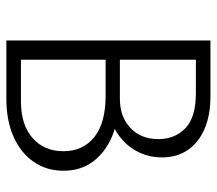

<svg xmlns="http://www.w3.org/2000/svg" viewBox="-60 -638 698 619"><g transform="rotate(90 289.5 -329.0)"><path d="M293 -324 303 -362Q371 -362 422 -340Q473 -318 502 -278.5Q531 -239 531 -184Q531 -130 502.5 -88.5Q474 -47 422 -23.5Q370 0 298 0H111V-658H290Q352 -658 396 -639Q440 -620 464 -585Q488 -550 488 -501Q488 -464 473.5 -431.5Q459 -399 432.5 -375Q406 -351 370.5 -337.5Q335 -324 293 -324ZM151 -366H299Q357 -366 393 -400Q429 -434 429 -490Q429 -543 394 -577Q359 -611 281 -611H173V-47H307Q383 -47 425.5 -84.5Q468 -122 468 -184Q468 -247 422.5 -283.5Q377 -320 289 -320H151Z"/></g></svg>

Font: Ysabeau Office Light
Style: Regular
Weight: 300
Designer: Christian Thalmann (Catharsis Fonts)
Version: Version 2.001;gftools[0.9.30]; featfreeze: tnum,lnum,ss02